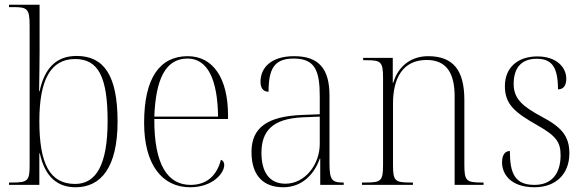

<svg xmlns="http://www.w3.org/2000/svg" viewBox="-20 -780 2468 810"><path d="M299 10C406 10 476 -74 476 -267C476 -461 419 -544 303 -544C218 -544 168 -493 147 -395H145C146 -467 147 -527 147 -563V-760H18V-750H37C95 -750 105 -743 105 -672V-82C105 -18 97 -10 33 -10H18V0H146V-133H148C170 -32 224 10 299 10ZM297 -4C189 -4 146 -91 146 -269C146 -444 194 -531 297 -531C395 -531 434 -455 434 -269C434 -84 385 -4 297 -4Z M782 10C877 10 926 -49 926 -84C926 -95 921 -103 912 -106C895 -40 853 0 784 0C688 0 630 -84 631 -278H942V-293C942 -450 879 -543 772 -543C654 -543 588 -451 588 -262C588 -88 662 10 782 10ZM900 -288H631C637 -444 677 -533 771 -533C858 -533 898 -441 900 -288Z M1175 10C1256 10 1307 -47 1329 -111H1331V0H1430V-10H1426C1379 -10 1370 -23 1370 -93V-377C1370 -489 1326 -543 1221 -543C1122 -543 1079 -493 1079 -435C1079 -408 1091 -393 1113 -393C1113 -490 1137 -533 1219 -533C1309 -533 1329 -482 1329 -373V-298L1253 -295C1110 -289 1041 -243 1041 -139C1041 -39 1091 10 1175 10ZM1184 -5C1115 -5 1083 -56 1083 -135C1083 -226 1128 -279 1256 -285L1329 -288V-173C1329 -86 1267 -5 1184 -5Z M1507 0H1722V-10H1711C1645 -10 1638 -17 1638 -87V-343C1638 -450 1679 -527 1780 -527C1867 -527 1898 -467 1898 -373V0H2020V-10H2011C1946 -10 1939 -18 1939 -87V-358C1939 -484 1892 -543 1786 -543C1717 -543 1661 -504 1639 -431H1637V-536H1512V-526H1528C1588 -526 1596 -518 1596 -450V-87C1596 -17 1589 -10 1523 -10H1507Z M2235 10C2324 10 2382 -45 2382 -133C2382 -206 2349 -244 2263 -289C2186 -331 2147 -362 2147 -426C2147 -492 2178 -532 2244 -532C2306 -532 2334 -500 2334 -403C2357 -403 2369 -419 2369 -448C2369 -496 2328 -542 2247 -542C2162 -542 2110 -493 2110 -417C2110 -340 2151 -306 2248 -251C2327 -206 2345 -180 2345 -125C2345 -46 2306 0 2235 0C2153 0 2131 -47 2131 -143C2112 -143 2098 -128 2098 -95C2098 -46 2134 10 2235 10Z"/></svg>

Font: Noto Serif Display SemiCondensed ExtraLight
Style: Regular
Weight: 200
Width: 4
Designer: Monotype Design Team
Foundry: Monotype Imaging Inc.
Version: Version 2.009